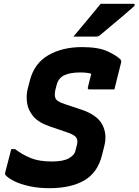

<svg xmlns="http://www.w3.org/2000/svg" viewBox="-20 -967 727 1007"><path d="M410 -720Q496 -720 543.5 -698Q591 -676 611 -656Q618 -649 615 -638Q608 -609 598 -570.5Q588 -532 580 -498H449Q438 -498 441 -509Q444 -524 448.5 -540Q453 -556 459 -580Q437 -587 402 -587Q347 -587 316.5 -572Q286 -557 277 -521L271 -498Q264 -469 271 -451.5Q278 -434 323 -420L407 -392Q490 -364 516.5 -313.5Q543 -263 527 -201L515 -153Q492 -61 421.5 -20.5Q351 20 239 20Q182 20 134 9.5Q86 -1 53.5 -17.5Q21 -34 8 -50Q5 -54 7 -61Q17 -101 25.5 -132.5Q34 -164 39 -185H59Q97 -156 141 -138Q185 -120 252 -120Q311 -120 340.5 -136.5Q370 -153 375 -174L384 -209Q390 -233 378.5 -247.5Q367 -262 326 -275L241 -304Q182 -324 154.5 -357Q127 -390 122 -427Q117 -464 124 -496L137 -546Q160 -635 233.5 -677.5Q307 -720 410 -720ZM508 -947H680Q686 -947 686.5 -942.5Q687 -938 682 -933Q658 -912 639.5 -896Q621 -880 602.5 -864.5Q584 -849 560.5 -829.5Q537 -810 503 -781Q500 -779 495.5 -777Q491 -775 485 -775H365Q403 -821 437 -861Q471 -901 508 -947Z"/></svg>

Font: Recursive Sn Lnr St XBd
Style: Italic
Weight: 800
Italic angle: -15°
Version: Version 1.079;hotconv 1.0.112;makeotfexe 2.5.65598; ttfautoh